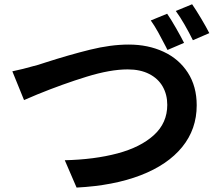

<svg xmlns="http://www.w3.org/2000/svg" viewBox="-20 -847 1017 885"><path d="M133.5 -542.2 156.5 -548.3Q172.9 -554 189 -558.8Q298.3 -594 394.5 -617.8Q490.7 -641.6 573.5 -641.6Q662.4 -641.6 733.5 -608.6Q804.7 -575.7 845.7 -512.3Q886.7 -449 886.7 -361.6Q886.7 -251.7 819.8 -169.4Q752.9 -87.2 628.4 -39.2Q503.9 8.8 333 17.6L278.6 -108.4Q415.3 -111.6 521.5 -139.9Q627.7 -168.2 689.3 -224.2Q751 -280.3 751 -363.8Q751 -410.9 730 -447.9Q709 -484.9 667.8 -506Q626.7 -527.1 568.6 -527.1Q488.5 -527.1 379.5 -493.5Q270.5 -460 152.3 -411.9L90.8 -385.7L36.9 -518.3Q86.9 -528.6 133.5 -542.2ZM828.4 -649.4 752 -616.7 744.1 -632.3Q729 -662.1 710.2 -696.2Q691.4 -730.2 675 -752.7L750.5 -783.7Q768.1 -758.1 790.5 -719Q813 -679.9 828.4 -649.4ZM944.8 -694.3 869.1 -661.6Q852.3 -695.8 830.8 -733.3Q809.3 -770.8 790.3 -796.4L865.5 -827.4Q883.8 -801 907.3 -761.5Q930.9 -721.9 944.8 -694.3Z"/></svg>

Font: Min Sans VF VF
Style: Regular
Weight: 400
Designer: Jinseong-Kim, NotoSansCJK, Nunito
Foundry: Jinseong-Kim
Version: Version 1.420;Glyphs 3.1.2 (3151)